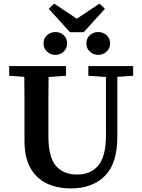

<svg xmlns="http://www.w3.org/2000/svg" viewBox="-20 -1031 788 1067"><path d="M471 -610V-664H720V-610L632 -604V-271Q632 -122 562.5 -53Q493 16 374 16Q297 16 239 -12Q181 -40 148.5 -98.5Q116 -157 116 -250V-360Q116 -421 116 -482Q116 -543 115 -604L31 -610V-664H347V-610L250 -603Q249 -543 249 -482Q249 -421 249 -360V-274Q249 -157 291 -109Q333 -61 408 -61Q485 -61 527 -112Q569 -163 569 -281V-603ZM288 -726Q261 -726 241.5 -744Q222 -762 222 -790Q222 -818 241.5 -835.5Q261 -853 288 -853Q315 -853 334 -835.5Q353 -818 353 -790Q353 -762 334 -744Q315 -726 288 -726ZM526 -726Q499 -726 479.5 -744Q460 -762 460 -790Q460 -818 479.5 -835.5Q499 -853 526 -853Q552 -853 572 -835.5Q592 -818 592 -790Q592 -762 572 -744Q552 -726 526 -726ZM281 -1011 407 -927 533 -1011 563 -982 445 -852H369L251 -982Z"/></svg>

Font: Source Serif 4 SmText Semibold
Style: Regular
Weight: 600
Designer: Frank Grießhammer
Foundry: Adobe
Version: Version 4.005;hotconv 1.1.0;makeotfexe 2.6.0